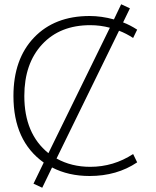

<svg xmlns="http://www.w3.org/2000/svg" viewBox="-20 -815 731 900"><path d="M403 -697Q261 -697 177.5 -607Q94 -517 94 -365Q94 -188 207 -97L495 -685Q450 -697 403 -697ZM538 -671 245 -72Q315 -33 403 -33Q512 -33 604 -93L623 -54Q528 10 400 10Q301 10 224 -30L178 65L137 46L185 -53Q43 -154 43 -365Q43 -538 139.5 -639Q236 -740 400 -740Q455 -740 514 -724L548 -795L589 -776L557 -710Q589 -698 623 -676L604 -637Q572 -658 538 -671Z"/></svg>

Font: M PLUS 1p Light
Style: Regular
Weight: 300
Version: Version 1.061